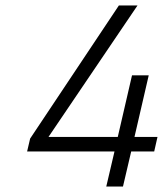

<svg xmlns="http://www.w3.org/2000/svg" viewBox="-20 -680 600 701"><path d="M368 1H429L459 -127H543L555 -180H471L523 -405H462L410 -180H157L482 -660H414L90 -174L79 -127H398Z"/></svg>

Font: Titillium Web
Style: Light Italic
Weight: 300
Italic angle: -13°
Version: Version 1.001;PS 57.000;hotconv 1.0.70;makeotf.lib2.5.55311